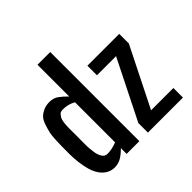

<svg xmlns="http://www.w3.org/2000/svg" viewBox="-206 -1100 1332 1332"><g transform="rotate(-45 460.5 -433.5)"><path d="M566.9 -531.2V-625H879.4V-531.2L660.6 -93.8H879.4V0H535.6V-93.8L754.4 -531.2ZM326.7 -563V-874.5H451.7V0H326.7V-56.6Q298.3 -27.3 269 -9.3Q239.7 8.8 202.6 8.8Q166 8.8 137.7 -9.8Q86.9 -43 65.9 -118.7Q45.4 -194.8 45.4 -281.7V-287.6Q45.4 -442.4 54.2 -479.5Q63 -516.6 74.2 -547.9Q85.4 -579.1 101.6 -594.7Q117.7 -610.4 142.6 -622.1Q167.5 -633.8 204.6 -633.8Q241.7 -633.8 270 -613.3Q298.3 -592.8 326.7 -563ZM232.9 -531.2Q208.5 -531.2 198.7 -519.5Q189 -507.8 184.1 -500Q169.9 -475.1 169.9 -398.4L170.4 -344.2Q170.4 -322.8 169.9 -293Q169.9 -263.2 169.9 -241.7Q169.9 -219.7 171.9 -204.1Q173.8 -188.5 175.8 -170.4Q179.7 -140.6 193.8 -117.2Q208 -93.8 232.9 -93.8Q278.3 -93.8 326.7 -113.3V-506.3Q284.7 -531.2 232.9 -531.2Z"/></g></svg>

Font: Oswald
Style: Book
Weight: 400
Designer: vernon adams
Foundry: vernon adams
Version: Version 1.000